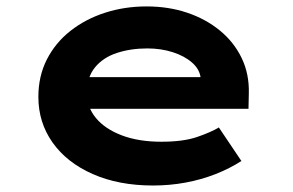

<svg xmlns="http://www.w3.org/2000/svg" viewBox="-20 -562 902 592"><path d="M451.9 10Q346 10 265.9 -25.4Q185.8 -60.7 142 -122.7Q98.3 -184.6 98.3 -263.3Q98.3 -327.2 124.5 -378.7Q150.8 -430.2 197.1 -466.7Q243.4 -503.2 303.7 -522.7Q364 -542.2 432 -542.2Q499.6 -542.2 557.2 -522.8Q614.7 -503.4 658.2 -467.7Q701.6 -432 725.2 -382.9Q748.8 -333.8 747.2 -274L746.2 -226.6H210.9L187.9 -324.1H615.8L598.6 -301.9V-322.4Q595.3 -348.9 572 -369.2Q548.8 -389.5 512.6 -401.1Q476.5 -412.7 434.3 -412.7Q383.1 -412.7 340.3 -398.7Q297.6 -384.6 272.7 -354Q247.9 -323.4 247.9 -275.5Q247.9 -231.8 275.8 -198.1Q303.7 -164.4 355.4 -144.7Q407.1 -125 477.4 -125Q545.2 -125 587.9 -139.7Q630.6 -154.4 654.8 -169L724.3 -65.6Q688.9 -42.7 644.8 -25.3Q600.7 -8 552 1Q503.3 10 451.9 10Z"/></svg>

Font: Lexend Tera
Style: Regular
Weight: 400
Designer: Bonnie Shaver-Troup, Thomas Jockin
Foundry: Lexend
Version: Version 1.007